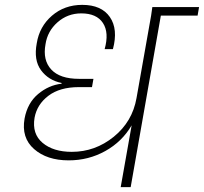

<svg xmlns="http://www.w3.org/2000/svg" viewBox="-20 -769 838 789"><path d="M262 -110Q173 -110 120 -156.5Q67 -203 81 -282Q93 -346 136.5 -382.5Q180 -419 233 -425V-428Q179 -439 148.5 -480.5Q118 -522 131 -591Q142 -660 193.5 -704.5Q245 -749 318 -749Q397 -749 431.5 -699Q466 -649 444 -567H410Q429 -635 403 -674.5Q377 -714 314 -714Q258 -714 216.5 -677.5Q175 -641 167 -587Q155 -522 190.5 -483.5Q226 -445 305 -445H364L358 -411H304Q226 -411 179 -375.5Q132 -340 122 -285Q111 -219 155 -182Q199 -145 275 -145Q371 -145 447.5 -207Q524 -269 541 -366L601 -705L606 -740H798L792 -705H641L517 0H476L521 -254Q482 -187 413 -148.5Q344 -110 262 -110Z"/></svg>

Font: Poppins ExtraLight
Style: Italic
Weight: 275
Italic angle: -10°
Designer: Ninad Kale (Devanagari), Jonny Pinhorn (Latin)
Foundry: Indian Type Foundry
Version: Version 3.200;PS 1.000;hotconv 16.6.54;makeotf.lib2.5.65590